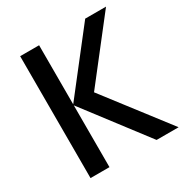

<svg xmlns="http://www.w3.org/2000/svg" viewBox="-165 -844 934 974"><g transform="rotate(-30 301.5 -357.0)"><path d="M603 0 320 -368 590 -714H468L198 -368V-714H87V0H198V-362L474 0Z"/></g></svg>

Font: Noto Sans Thai Medium
Style: Regular
Weight: 500
Designer: Monotype Design Team
Foundry: Monotype Imaging Inc.
Version: Version 1.901